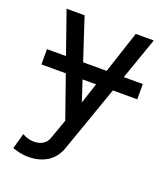

<svg xmlns="http://www.w3.org/2000/svg" viewBox="-135 -604 808 923"><g transform="rotate(20 269.5 -142.0)"><path d="M24.4 -214.8H514.6V-293H24.4Q24.4 -281.7 24.4 -267.8Q24.4 -253.9 24.4 -240Q24.4 -226.1 24.4 -214.8ZM270.5 124.5 314.5 0 492.7 -507.8H400.4L269.5 -109.4L138.7 -507.8H46.4L224.6 0L189 100.6Q181.2 123 162.6 134.8Q144 146.5 115.7 146.5Q100.1 146.5 83.5 141.4Q66.9 136.2 57.1 129.4L35.2 209Q51.8 215.3 73.5 220Q95.2 224.6 115.7 224.6Q154.3 224.6 185.3 212.9Q216.3 201.2 238 178.7Q259.8 156.2 270.5 124.5Z"/></g></svg>

Font: Giphurs SC
Style: Regular
Weight: 400
Version: Version 0.920